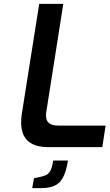

<svg xmlns="http://www.w3.org/2000/svg" viewBox="-20 -758 569 989"><path d="M89 -126Q89 -147 92 -169L182 -738H306L219 -185Q217 -177 217 -163Q217 -135 233.5 -123Q250 -111 281 -111H524L507 0H230Q89 0 89 -126ZM155 160 184 154Q208 149 220.5 142Q233 135 241 118.5Q249 102 254 69H330Q318 147 288.5 179Q259 211 193 211H146Z"/></svg>

Font: Exo SemiBold
Style: Italic
Weight: 600
Italic angle: -9°
Designer: Natanael Gama
Foundry: Natanael Gama
Version: Version 1.500; ttfautohint (v1.6)